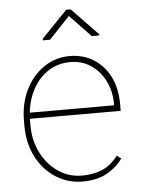

<svg xmlns="http://www.w3.org/2000/svg" viewBox="-53 -782 611 834"><g transform="rotate(-5 252.0 -365.0)"><path d="M273.9 9.8Q210 9.8 157.2 -23.9Q104.5 -57.6 73.5 -116.9Q42.5 -176.3 42.5 -252.9V-274.4Q42.5 -351.6 72.5 -411.1Q102.5 -470.7 152.8 -504.4Q203.1 -538.1 264.2 -538.1Q322.8 -538.1 368.2 -509.8Q413.6 -481.4 439.2 -430.7Q464.8 -379.9 464.8 -312.5V-281.7H68.8Q68.8 -278.3 68.8 -274.4V-252.9Q68.8 -187 95.9 -133.3Q123 -79.6 169.4 -47.9Q215.8 -16.1 273.9 -16.1Q319.3 -16.1 358.6 -31.2Q397.9 -46.4 430.7 -88.9L449.2 -75.7Q422.9 -38.1 380.1 -14.2Q337.4 9.8 273.9 9.8ZM264.2 -511.7Q210.9 -511.7 169.4 -484.9Q127.9 -458 102.3 -411.9Q76.7 -365.7 70.8 -308.1H438.5V-314.5Q438.5 -367.7 417 -412.4Q395.5 -457 356.4 -484.4Q317.4 -511.7 264.2 -511.7ZM286.6 -739.7 400.9 -621.1V-616.2H367.7L276.4 -711.9L186 -616.2H154.8V-623L267.1 -739.7Z"/></g></svg>

Font: Vazirmatn RD Thin
Style: Regular
Weight: 100
Designer: Saber Rastikerdar
Foundry: Saber Rastikerdar
Version: Version 32.102